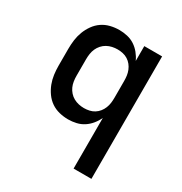

<svg xmlns="http://www.w3.org/2000/svg" viewBox="-173 -656 946 998"><g transform="rotate(30 300.0 -156.5)"><path d="M410 215V-89Q400 -67 384.5 -48Q369 -29 349 -16Q329 -3 305 2.5Q281 8 257 8Q230 8 203.5 1.5Q177 -5 155 -20Q133 -35 117 -57.5Q101 -80 91.5 -105Q82 -130 78.5 -156.5Q75 -183 75 -210V-310Q75 -337 78.5 -363.5Q82 -390 91.5 -415Q101 -440 117 -462.5Q133 -485 155 -500Q177 -515 203.5 -521.5Q230 -528 257 -528Q281 -528 305 -522.5Q329 -517 349 -504Q369 -491 384.5 -472Q400 -453 410 -431V-520H517V215ZM299 -84Q315 -84 331 -87.5Q347 -91 360.5 -99.5Q374 -108 384 -120.5Q394 -133 400 -148Q406 -163 408 -178.5Q410 -194 410 -210V-310Q410 -326 408 -341.5Q406 -357 400 -372Q394 -387 384 -399.5Q374 -412 360.5 -420.5Q347 -429 331 -432.5Q315 -436 299 -436Q283 -436 267 -432.5Q251 -429 236.5 -421Q222 -413 211 -400.5Q200 -388 193.5 -373.5Q187 -359 184.5 -342.5Q182 -326 182 -310V-210Q182 -194 184.5 -177.5Q187 -161 193.5 -146.5Q200 -132 211 -119.5Q222 -107 236.5 -99Q251 -91 267 -87.5Q283 -84 299 -84Z"/></g></svg>

Font: Zed Mono Semibold Extended
Style: Regular
Weight: 600
Width: 7
Monospace: yes
Designer: Belleve Invis
Foundry: Belleve Invis
Version: Version 1.0.0; ttfautohint (v1.8.4)